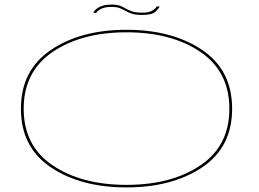

<svg xmlns="http://www.w3.org/2000/svg" viewBox="-20 -811 1126 835"><path d="M530 4Q331.5 4 201.2 -83.2Q71 -170.5 71 -338Q71 -505.5 201 -593.5Q331 -681.5 530 -681.5Q729 -681.5 859.2 -593.8Q989.5 -506 989.5 -338Q989.5 -170.5 859.2 -83.2Q729 4 530 4ZM530 -7Q726 -7 851.8 -92Q977.5 -177 977.5 -338Q977.5 -499.5 851.8 -585Q726 -670.5 530 -670.5Q334.5 -670.5 208.8 -585Q83 -499.5 83 -338Q83 -177 208.8 -92Q334.5 -7 530 -7ZM598 -746Q571 -746 554.5 -751.2Q538 -756.5 526 -763.5Q514 -770.5 500.2 -775.8Q486.5 -781 464.5 -781Q434.5 -781 417.8 -771.5Q401 -762 399 -755H386Q389.5 -767 409.5 -779Q429.5 -791 466 -791Q489 -791 502.5 -785.8Q516 -780.5 527.5 -773.5Q539 -766.5 555.5 -761.2Q572 -756 600.5 -756Q629.5 -756 644.2 -766Q659 -776 661 -783H674Q672 -775.5 656.8 -760.8Q641.5 -746 598 -746Z"/></svg>

Font: Anybody UltraExpanded Thin
Style: Regular
Weight: 100
Width: 9
Designer: Tyler Finck
Foundry: Etcetera Type Company
Version: Version 1.010; ttfautohint (v1.8.3) -l 8 -r 50 -G 200 -x 14 